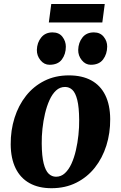

<svg xmlns="http://www.w3.org/2000/svg" viewBox="-20 -954 621 987"><path d="M334 -566.5Q402 -566.5 449.2 -540.8Q496.5 -515 521.2 -464.8Q546 -414.5 546.5 -342Q547 -270 526.8 -205.8Q506.5 -141.5 467.5 -92.2Q428.5 -43 372.2 -14.8Q316 13.5 244.5 13.5Q178.5 13.5 131.8 -12.5Q85 -38.5 60.2 -89Q35.5 -139.5 35 -211.5Q34.5 -284 54.8 -348.2Q75 -412.5 113.8 -461.5Q152.5 -510.5 208.2 -538.5Q264 -566.5 334 -566.5ZM314.5 -507Q288 -507 268.2 -488.8Q248.5 -470.5 234.5 -439.5Q220.5 -408.5 211.5 -370.5Q202.5 -332.5 198.2 -292.2Q194 -252 194.5 -216Q195 -151 204.5 -113.8Q214 -76.5 230.2 -61Q246.5 -45.5 268 -45.5Q294 -45.5 313.8 -63.8Q333.5 -82 347.5 -112.8Q361.5 -143.5 370.2 -181.8Q379 -220 383.2 -260.2Q387.5 -300.5 387 -337.5Q386.5 -403.5 377.2 -440.2Q368 -477 352 -492Q336 -507 314.5 -507ZM234.5 -621Q207 -621 188 -644.5Q169 -668 169.5 -697.5Q170.5 -735 191.8 -761.2Q213 -787.5 250 -787.5Q283.5 -787.5 301 -764.8Q318.5 -742 318.5 -714Q318.5 -676 298.2 -648.5Q278 -621 234.5 -621ZM447 -621Q419.5 -621 400.5 -644.5Q381.5 -668 382 -697.5Q383 -735 403.8 -761.2Q424.5 -787.5 462.5 -787.5Q495 -787.5 513.2 -764.8Q531.5 -742 531 -714Q530.5 -676 510 -648.5Q489.5 -621 447 -621ZM243.5 -933.5H518.5L506 -838.5H231Z"/></svg>

Font: Merriweather 24pt ExtraBold
Style: Italic
Weight: 800
Italic angle: -7.8°
Version: Version 2.101